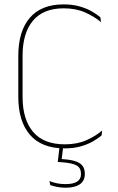

<svg xmlns="http://www.w3.org/2000/svg" viewBox="-20 -668 538 876"><path d="M275.5 9Q170 9 116.8 -52.8Q63.5 -114.5 63.5 -226.5V-413Q63.5 -525.5 116 -586.8Q168.5 -648 270.5 -648Q310 -648 342.2 -639Q374.5 -630 398.5 -616.2Q422.5 -602.5 438 -589L441 -567Q411 -592 369 -611Q327 -630 270.5 -630Q178 -630 130.5 -573.8Q83 -517.5 83 -413V-226.5Q83 -122.5 131.2 -66Q179.5 -9.5 275.5 -9.5Q332 -9.5 373.8 -28Q415.5 -46.5 446 -72.5L443.5 -50.5Q428 -36.5 403.8 -22.8Q379.5 -9 347.5 0Q315.5 9 275.5 9ZM252 -1H268.5L260.5 66.5L249.5 57Q252.5 57.5 259.8 57.8Q267 58 272 58.5Q321.5 62 344.2 77.2Q367 92.5 367 125V126.5Q367 157 344.2 172.8Q321.5 188.5 279 188.5Q259 188.5 240.5 184.8Q222 181 209.5 176.5L205.5 158Q221 164.5 239.5 168.2Q258 172 278.5 172Q314.5 172 332 160.5Q349.5 149 349.5 127V125.5Q349.5 98.5 330 87.2Q310.5 76 265 72.5Q260.5 72 255 71.8Q249.5 71.5 243.5 71Z"/></svg>

Font: Anek Devanagari Medium Thin
Style: Regular
Weight: 250
Version: Version 1.003